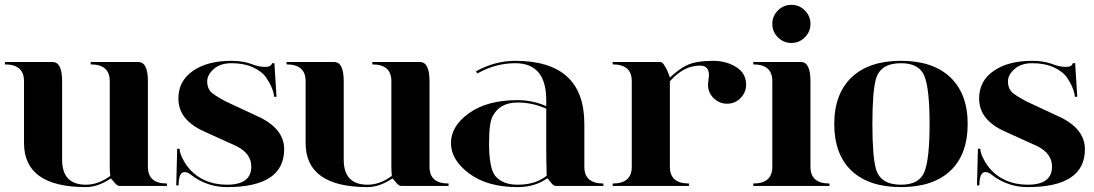

<svg xmlns="http://www.w3.org/2000/svg" viewBox="-30 -762 4486 787"><path d="M576.2 -429.7V-78.1Q576.2 -9.8 654.3 -9.8V0H459Q450.2 0 438 -15.1Q425.8 -30.3 423.8 -30.3Q371.1 4.9 322.3 4.9Q68.4 4.9 68.4 -175.8V-429.7Q68.4 -498 -9.8 -498V-507.8H185.5Q224.6 -507.8 224.6 -429.7V-107.4Q224.6 -4.9 322.3 -4.9Q373 -4.9 421.9 -41Q419.9 -58.6 419.9 -78.1V-429.7Q419.9 -498 341.8 -498V-507.8H537.1Q576.2 -507.8 576.2 -429.7Z M1085 -502.9Q1085 -502.9 1094.7 -502.9L1103.5 -365.2H1093.8Q1089.8 -401.9 1061 -444.3Q1043.9 -469.2 1006.8 -486.1Q969.7 -502.9 918.9 -502.9Q873 -502.9 846.2 -479Q819.3 -455.1 819.3 -428.7Q819.3 -395.5 841.8 -378.9Q862.3 -363.3 896.5 -345.7L1043 -277.3Q1134.8 -228.5 1134.8 -150.4Q1134.8 4.9 900.4 4.9Q863.8 4.9 831.1 -4.9Q786.1 -18.6 751 -46.9Q738.8 -56.6 726.6 -56.6Q702.1 -56.6 702.1 -2H692.4L696.3 -152.3H706.1Q706.1 -137.7 716.8 -115.2Q747.6 -51.3 809.1 -23.4Q850.1 -4.9 900.4 -4.9Q1000 -4.9 1000 -79.1Q1000 -131.8 941.4 -162.1L803.7 -224.6Q752.9 -247.6 726.1 -282.2Q701.2 -314.9 701.2 -358.4Q701.2 -430.7 761.2 -471.7Q820.3 -512.7 918.9 -512.7Q965.8 -512.7 999.5 -500Q1030.8 -487.8 1056.4 -487.8Q1082 -487.8 1085 -502.9Z M1730.5 -429.7V-78.1Q1730.5 -9.8 1808.6 -9.8V0H1613.3Q1604.5 0 1592.3 -15.1Q1580.1 -30.3 1578.1 -30.3Q1525.4 4.9 1476.6 4.9Q1222.7 4.9 1222.7 -175.8V-429.7Q1222.7 -498 1144.5 -498V-507.8H1339.8Q1378.9 -507.8 1378.9 -429.7V-107.4Q1378.9 -4.9 1476.6 -4.9Q1527.3 -4.9 1576.2 -41Q1574.2 -58.6 1574.2 -78.1V-429.7Q1574.2 -498 1496.1 -498V-507.8H1691.4Q1730.5 -507.8 1730.5 -429.7Z M2443.4 0H2248Q2238.3 0 2226.6 -15.6Q2214.8 -31.2 2212.9 -31.2Q2163.1 4.9 2091.8 4.9Q1967.8 4.9 1893.1 -50.8Q1818.4 -106.4 1818.4 -175.8Q1818.4 -245.1 1892.6 -298.3Q1966.8 -351.6 2091.8 -351.6Q2152.3 -351.6 2209 -327.1V-351.6Q2209 -502.9 2082 -502.9Q2001 -502.9 1926.8 -460.9L1920.9 -469.7Q1999 -512.7 2082 -512.7Q2365.2 -512.7 2365.2 -253.9V-78.1Q2365.2 -9.8 2443.4 -9.8ZM2209 -316.4Q2153.3 -341.8 2091.8 -341.8Q2019.5 -341.8 1990.2 -287.1Q1974.6 -260.7 1974.6 -175.8Q1974.6 -72.3 2000 -41Q2030.3 -4.9 2091.8 -4.9Q2166 -4.9 2210.9 -42Q2209 -102.5 2209 -158.2Z M3028.3 -415Q3028.3 -383.8 3005.9 -360.4Q2983.4 -336.9 2950.2 -336.9Q2918.9 -336.9 2895.5 -359.4Q2872.1 -381.8 2872.1 -415Q2872.1 -415 2876 -454.1Q2876 -493.2 2838.9 -493.2Q2772.5 -493.2 2715.8 -428.7V-78.1Q2715.8 -9.8 2793.9 -9.8V0H2481.4V-9.8Q2559.6 -9.8 2559.6 -78.1V-429.7Q2559.6 -498 2481.4 -498V-507.8H2676.8Q2685.5 -507.8 2694.3 -492.2Q2705.1 -475.6 2710 -460.9L2715.8 -444.3Q2753.9 -479.5 2784.2 -494.1Q2823.2 -512.7 2893.6 -512.7Q2946.3 -512.7 2987.3 -487.3Q3028.3 -461.9 3028.3 -415Z M3057.6 -507.8H3252.9Q3292 -507.8 3292 -429.7V-78.1Q3292 -9.8 3370.1 -9.8V0H3057.6V-9.8Q3135.7 -9.8 3135.7 -78.1V-429.7Q3135.7 -498 3057.6 -498ZM3158.7 -608.9Q3135.7 -631.8 3135.7 -664.1Q3135.7 -696.3 3158.7 -719.2Q3181.6 -742.2 3213.9 -742.2Q3246.1 -742.2 3269 -719.2Q3292 -696.3 3292 -664.1Q3292 -631.8 3269 -608.9Q3246.1 -585.9 3213.9 -585.9Q3181.6 -585.9 3158.7 -608.9Z M3663.1 -4.9Q3737.3 -4.9 3758.8 -56.6Q3780.3 -109.4 3780.3 -253.9Q3780.3 -398.4 3758.8 -451.2Q3737.3 -502.9 3663.1 -502.9Q3579.1 -502.9 3560.5 -438.5Q3545.9 -386.7 3545.9 -253.9Q3545.9 -121.1 3560.5 -69.3Q3579.1 -4.9 3663.1 -4.9ZM3663.1 4.9Q3531.2 4.9 3460 -62.5Q3389.6 -129.9 3389.6 -253.9Q3389.6 -377 3460.9 -445.3Q3532.2 -512.7 3663.1 -512.7Q3793.9 -512.7 3865.2 -445.3Q3936.5 -377 3936.5 -253.9Q3936.5 -129.9 3866.2 -62.5Q3794.9 4.9 3663.1 4.9Z M4367.2 -502.9Q4367.2 -502.9 4377 -502.9L4385.7 -365.2H4376Q4372.1 -401.9 4343.3 -444.3Q4326.2 -469.2 4289.1 -486.1Q4252 -502.9 4201.2 -502.9Q4155.3 -502.9 4128.4 -479Q4101.6 -455.1 4101.6 -428.7Q4101.6 -395.5 4124 -378.9Q4144.5 -363.3 4178.7 -345.7L4325.2 -277.3Q4417 -228.5 4417 -150.4Q4417 4.9 4182.6 4.9Q4146 4.9 4113.3 -4.9Q4068.4 -18.6 4033.2 -46.9Q4021 -56.6 4008.8 -56.6Q3984.4 -56.6 3984.4 -2H3974.6L3978.5 -152.3H3988.3Q3988.3 -137.7 3999 -115.2Q4029.8 -51.3 4091.3 -23.4Q4132.3 -4.9 4182.6 -4.9Q4282.2 -4.9 4282.2 -79.1Q4282.2 -131.8 4223.6 -162.1L4085.9 -224.6Q4035.2 -247.6 4008.3 -282.2Q3983.4 -314.9 3983.4 -358.4Q3983.4 -430.7 4043.5 -471.7Q4102.5 -512.7 4201.2 -512.7Q4248 -512.7 4281.7 -500Q4313 -487.8 4338.6 -487.8Q4364.3 -487.8 4367.2 -502.9Z"/></svg>

Font: spinwerad
Style: Bold
Weight: 700
Width: 7
Version: Version 0.3